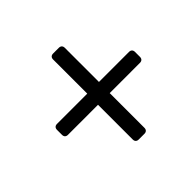

<svg xmlns="http://www.w3.org/2000/svg" viewBox="-118 -687 714 714"><g transform="rotate(-45 239.5 -329.5)"><path d="M221.7 -301.8V-119.1C221.7 -109.4 227.5 -103.5 237.3 -103.5H267.6C277.3 -103.5 283.2 -109.4 283.2 -119.1V-301.8H442.4C452.1 -301.8 458 -307.6 458 -317.4V-343.8C458 -353.5 452.1 -359.4 442.4 -359.4H284.2V-539.1C284.2 -548.8 278.3 -554.7 268.6 -554.7H238.3C228.5 -554.7 222.7 -548.8 222.7 -539.1V-359.4H63.5C53.7 -359.4 47.9 -353.5 47.9 -343.8V-317.4C47.9 -307.6 53.7 -301.8 63.5 -301.8Z"/></g></svg>

Font: Ed Sans Neue
Style: Italic
Weight: 400
Italic angle: -11°
Designer: Stephen Hutchings
Version: Version 1.004;PS 001.004;hotconv 1.0.88;makeotf.lib2.5.64775